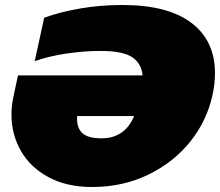

<svg xmlns="http://www.w3.org/2000/svg" viewBox="-20 -734 881 769"><path d="M26 -274Q26 -311 33 -343L52 -432H551Q547 -479 510 -504.5Q473 -530 383 -530Q317 -530 246 -519.5Q175 -509 119 -489L157 -663Q220 -686 301 -700Q382 -714 470 -714Q652 -714 746.5 -642.5Q841 -571 841 -441Q841 -397 831 -353Q809 -251 742.5 -167.5Q676 -84 574 -34.5Q472 15 349 15Q247 15 174 -24.5Q101 -64 63.5 -130Q26 -196 26 -274ZM517 -269H289Q286 -224 308.5 -202Q331 -180 386 -180Q480 -180 517 -269Z"/></svg>

Font: Prompt Black
Style: Italic
Weight: 900
Italic angle: -12°
Designer: Katatrad Team
Foundry: CadsonDemak
Version: Version 1.001